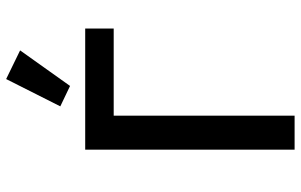

<svg xmlns="http://www.w3.org/2000/svg" viewBox="-201 -801 1002 640"><g transform="rotate(-90 300.0 -481.0)"><path d="M121 0V-698H525V-603H234.5V0ZM452 -915 333.5 -748.5 265.5 -781 356.5 -961.5Z"/></g></svg>

Font: Lilex Medium
Style: Regular
Weight: 500
Designer: Mike Abbink, Paul van der Laan, Pieter van Rosmalen, Mikhael Khrustik
Foundry: Mikhael Khrustik
Version: Version 1.100